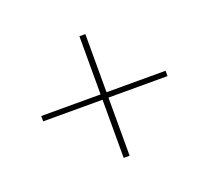

<svg xmlns="http://www.w3.org/2000/svg" viewBox="-81 -594 661 608"><g transform="rotate(-20 250.0 -290.0)"><path d="M240 -85V-495H260V-85ZM40 -281V-299H459V-281Z"/></g></svg>

Font: DM Sans 24pt Thin
Style: Regular
Weight: 250
Designer: Colophon Foundry, Jonny Pinhorn
Foundry: Colophon Foundry
Version: Version 4.004;gftools[0.9.30]